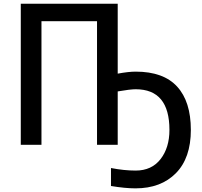

<svg xmlns="http://www.w3.org/2000/svg" viewBox="-20 -779 1086 1033"><path d="M91.8 0V-758.8H613.3V-382.8Q671.9 -393.6 710 -393.6Q859.4 -393.6 933.1 -313Q1006.8 -232.4 1006.8 -80.1Q1006.8 71.3 926.3 152.8Q845.7 234.4 709 234.4Q653.3 234.4 577.1 221.7V125Q647.5 138.7 710 138.7Q795.9 138.7 843.8 77.1Q891.6 15.6 891.6 -80.1Q891.6 -298.8 710 -298.8Q680.7 -298.8 613.3 -287.1V0H502V-665H203.1V0Z"/></svg>

Font: Gothic A1 SemiBold
Style: Regular
Weight: 600
Version: Version 2.50